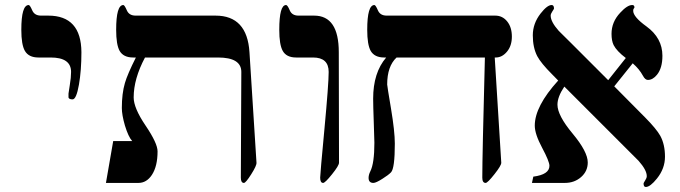

<svg xmlns="http://www.w3.org/2000/svg" viewBox="-20 -725 2694 761"><path d="M302.7 -518.1Q302.7 -446.3 293 -390.1Q282.7 -331.1 267.6 -331.1Q253.9 -331.1 251.5 -338.4Q251.5 -338.9 251.5 -354Q251.5 -356.9 256.6 -387.5Q261.7 -418 261.7 -439.9Q261.7 -497.1 180.7 -497.1H132.3Q93.8 -497.1 78.6 -523.4Q64.5 -547.9 64.5 -606.9Q64.5 -705.1 93.8 -705.1Q98.6 -705.1 107.7 -684.1Q116.7 -663.1 142.6 -663.1H171.4Q301.8 -663.1 302.7 -518.1Z M996.6 -80.1Q997.6 -68.8 975.8 -34.4Q954.1 0 946.8 0Q934.6 0 934.6 -21Q934.6 -28.8 935.5 -229.5Q936.5 -430.2 936.5 -439.9Q936.5 -497.1 843.8 -497.1H554.7Q509.8 -412.6 509.8 -338.9Q509.8 -296.9 557.1 -227.1Q604.5 -157.2 604.5 -125Q604.5 -65.9 582 -31.7Q561 0 528.8 0H399.9L428.7 -166H503.9Q488.8 -182.6 475.1 -227.5Q462.9 -270 462.9 -296.9Q462.9 -354.5 475.1 -396Q485.4 -431.2 518.6 -497.1H507.8Q469.2 -497.1 454.1 -523.4Q440.4 -547.9 440.4 -606.9Q440.4 -705.1 468.8 -705.1Q473.6 -705.1 482.7 -684.1Q491.7 -663.1 517.6 -663.1H834.5Q959.5 -663.1 968.8 -518.1Z M1323.7 -80.1Q1323.7 -68.8 1296.1 -34.4Q1268.6 0 1260.7 0Q1249 0 1249 -21Q1249 -34.2 1265.9 -213.6Q1282.7 -393.1 1282.7 -439.9Q1282.7 -497.1 1220.7 -497.1H1153.8Q1115.2 -497.1 1100.6 -523.4Q1086.9 -547.9 1086.9 -606.9Q1086.9 -705.1 1113.8 -705.1Q1119.6 -705.1 1128.4 -684.1Q1137.2 -663.1 1163.1 -663.1H1225.1Q1322.8 -663.1 1322.8 -518.1Z M2008.8 -580.1Q2008.8 -543.5 1989.5 -520.3Q1970.2 -497.1 1944.8 -497.1H1940.9L1966.8 -80.1Q1967.3 -69.3 1939.9 -34.7Q1912.6 0 1904.8 0Q1891.6 0 1891.6 -21Q1891.6 -106.9 1901.9 -497.1H1551.8Q1514.6 -462.4 1514.6 -390.1Q1514.6 -384.8 1529.8 -294.4Q1544.9 -204.1 1544.9 -155.8Q1544.9 -57.6 1529.8 -42Q1519.5 -31.2 1496.1 -16.6Q1470.2 0 1460 0Q1440.9 0 1440.9 -20Q1440.9 -32.2 1447.8 -45.9Q1463.9 -78.1 1463.9 -159.2Q1463.9 -175.3 1461.4 -241Q1459 -306.6 1459 -334Q1459 -437 1510.7 -497.1H1502.9Q1464.4 -497.1 1449.2 -523.4Q1435.5 -547.9 1435.5 -606.9Q1435.5 -705.1 1463.9 -705.1Q1468.8 -705.1 1477.8 -684.1Q1486.8 -663.1 1512.7 -663.1H1942.9Q1971.7 -663.1 1990.2 -640.1Q2008.8 -617.2 2008.8 -580.1Z M2615.7 -104Q2615.7 -57.1 2584 -17.6Q2557.1 16.1 2539.6 16.1Q2530.8 16.1 2530.8 2Q2530.8 0 2537.1 -9.8Q2543.5 -19.5 2543.5 -26.9Q2543.5 -50.8 2511.2 -87.4Q2510.3 -88.4 2461.4 -137.2L2216.8 -381.8Q2189.5 -341.3 2189.5 -310.1Q2189.5 -267.6 2249.5 -195.6Q2309.6 -123.5 2309.6 -81.1Q2309.6 -46.4 2283.2 -23.2Q2256.8 0 2218.8 0H2088.4L2093.8 -24.9Q2157.7 -33.2 2157.7 -67.9Q2157.7 -85 2128.7 -139.4Q2099.6 -193.8 2099.6 -227.1Q2099.6 -303.7 2192.4 -405.8L2168.5 -430.2Q2124.5 -474.1 2109.4 -502.4Q2091.8 -536.6 2091.8 -585Q2091.8 -631.8 2122.6 -671.4Q2148.9 -705.1 2166.5 -705.1Q2175.8 -705.1 2175.8 -690.9Q2175.8 -689.5 2169.2 -679.7Q2162.6 -669.9 2162.6 -663.1Q2162.6 -638.7 2194.8 -602.5Q2219.7 -577.6 2244.6 -553.2L2390.6 -407.2L2460.4 -495.1Q2424.3 -522.5 2412.1 -546.4Q2403.8 -563.5 2403.8 -590.8Q2403.8 -638.2 2438.5 -674.8Q2466.3 -705.1 2485.8 -705.1Q2494.6 -705.1 2494.6 -695.8Q2494.6 -693.8 2492.2 -691.4Q2489.7 -689 2489.7 -682.1Q2489.7 -658.2 2542.5 -620.1Q2605.5 -574.2 2605.5 -503.9Q2605.5 -455.1 2584 -428.7Q2567.4 -408.2 2547.9 -408.2Q2537.1 -408.2 2528.3 -424.8Q2513.7 -451.7 2487.8 -474.1L2414.6 -382.8L2537.6 -258.8Q2581.5 -214.4 2597.2 -186.5Q2615.7 -152.3 2615.7 -104Z"/></svg>

Font: Ezra SIL SR
Style: Regular
Weight: 400
Designer: Development by SIL's NRSI team. OpenType tables by Ralph Hancock ( hancock@dircon.co.uk ).
Foundry: Development by SIL's NRSI team.
Version: Version 2.51; 2007